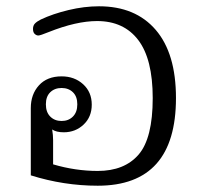

<svg xmlns="http://www.w3.org/2000/svg" viewBox="-20 -579 648 611"><path d="M78 -21V-235Q78 -279 104 -307.5Q130 -336 176 -336Q217 -336 244.5 -311Q272 -286 272 -246Q272 -207 246 -182.5Q220 -158 183 -158Q159 -158 146 -167Q149 -149 149 -133V-56Q220 -35 291 -35Q376 -35 421 -87Q466 -139 466 -267Q466 -391 420 -451.5Q374 -512 289 -512Q223 -512 135 -477Q108 -466 102 -466Q96 -466 90.5 -471Q85 -476 85 -487Q85 -498 91.5 -504.5Q98 -511 110 -517Q148 -535 198 -547Q248 -559 295 -559Q411 -559 475.5 -484Q540 -409 540 -267Q540 12 291 12Q183 12 78 -21ZM226 -247Q226 -272 212 -285.5Q198 -299 176 -299Q154 -299 140 -285.5Q126 -272 126 -247Q126 -222 140 -208Q154 -194 176 -194Q198 -194 212 -208Q226 -222 226 -247Z"/></svg>

Font: Maitree
Style: Regular
Weight: 400
Designer: CadsonDemak Team
Foundry: CadsonDemak
Version: Version 1.000